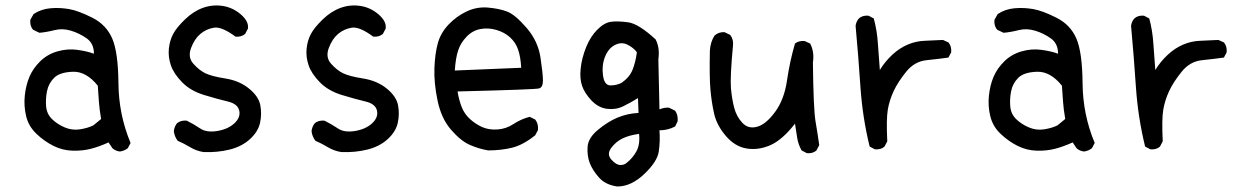

<svg xmlns="http://www.w3.org/2000/svg" viewBox="-20 -548 4540 697"><path d="M415 2Q399 0 388 -10L374 -31Q341 -16 310.5 -8Q280 0 243.5 -1Q207 -2 174 -18.5Q141 -35 112.5 -62Q84 -89 75 -126Q66 -163 70 -201Q74 -239 87 -269.5Q100 -300 126 -325.5Q152 -351 188.5 -361.5Q225 -372 261 -367Q297 -362 321 -353Q321 -390 295 -408.5Q269 -427 238 -436.5Q207 -446 177.5 -438.5Q148 -431 123 -429L100 -440Q88 -454 90 -476L102 -497Q129 -515 163 -518Q197 -521 231 -515Q265 -509 315.5 -483.5Q366 -458 387.5 -408Q409 -358 410 -245Q411 -132 454 -29L444 -10Q431 0 415 2ZM319 -93 347 -116Q341 -151 339 -179.5Q337 -208 335 -237Q293 -289 245 -287.5Q197 -286 176.5 -265.5Q156 -245 150.5 -216.5Q145 -188 147.5 -161Q150 -134 169 -115.5Q188 -97 215 -85.5Q242 -74 270.5 -78.5Q299 -83 319 -93Z M719 4Q693 0 670.5 -13.5Q648 -27 625 -37Q613 -53 611 -72Q613 -89 623 -101Q637 -112 658 -110Q684 -97 707 -81.5Q730 -66 769 -72.5Q808 -79 831 -100.5Q854 -122 848.5 -146.5Q843 -171 807 -179.5Q771 -188 721.5 -203Q672 -218 641.5 -249Q611 -280 600.5 -310.5Q590 -341 593 -371Q596 -401 608.5 -424.5Q621 -448 651.5 -477.5Q682 -507 716.5 -519.5Q751 -532 788 -526.5Q825 -521 854.5 -495.5Q884 -470 880 -444L870 -425Q856 -413 835 -415Q785 -452 757 -447.5Q729 -443 707.5 -425Q686 -407 673.5 -373.5Q661 -340 682 -316.5Q703 -293 725.5 -282Q748 -271 798.5 -263Q849 -255 884 -226.5Q919 -198 925 -166Q931 -134 924 -102Q917 -70 887.5 -43Q858 -16 813.5 -5Q769 6 719 4Z M1219 4Q1193 0 1170.5 -13.5Q1148 -27 1125 -37Q1113 -53 1111 -72Q1113 -89 1123 -101Q1137 -112 1158 -110Q1184 -97 1207 -81.5Q1230 -66 1269 -72.5Q1308 -79 1331 -100.5Q1354 -122 1348.5 -146.5Q1343 -171 1307 -179.5Q1271 -188 1221.5 -203Q1172 -218 1141.5 -249Q1111 -280 1100.5 -310.5Q1090 -341 1093 -371Q1096 -401 1108.5 -424.5Q1121 -448 1151.5 -477.5Q1182 -507 1216.5 -519.5Q1251 -532 1288 -526.5Q1325 -521 1354.5 -495.5Q1384 -470 1380 -444L1370 -425Q1356 -413 1335 -415Q1285 -452 1257 -447.5Q1229 -443 1207.5 -425Q1186 -407 1173.5 -373.5Q1161 -340 1182 -316.5Q1203 -293 1225.5 -282Q1248 -271 1298.5 -263Q1349 -255 1384 -226.5Q1419 -198 1425 -166Q1431 -134 1424 -102Q1417 -70 1387.5 -43Q1358 -16 1313.5 -5Q1269 6 1219 4Z M1752 -2Q1717 -8 1684.5 -22.5Q1652 -37 1617 -77.5Q1582 -118 1568.5 -182.5Q1555 -247 1557 -300.5Q1559 -354 1569.5 -391.5Q1580 -429 1608.5 -459Q1637 -489 1674 -506.5Q1711 -524 1751.5 -520.5Q1792 -517 1821 -506Q1850 -495 1891.5 -447Q1933 -399 1942 -339.5Q1951 -280 1951 -255.5Q1951 -231 1937 -227Q1923 -223 1641 -216Q1646 -185 1656 -159.5Q1666 -134 1686.5 -115.5Q1707 -97 1731 -86.5Q1755 -76 1786 -78Q1817 -80 1844.5 -98Q1872 -116 1903 -124L1923 -114Q1935 -99 1933 -76L1923 -57Q1878 -21 1838 -11.5Q1798 -2 1752 -2ZM1872 -302Q1870 -341 1861 -367.5Q1852 -394 1831.5 -412.5Q1811 -431 1781.5 -439.5Q1752 -448 1723.5 -442.5Q1695 -437 1673.5 -414.5Q1652 -392 1643 -364.5Q1634 -337 1631 -292Z M2221 129Q2178 123 2154.5 96.5Q2131 70 2121 44Q2111 18 2113 -14.5Q2115 -47 2150.5 -76.5Q2186 -106 2221.5 -121Q2257 -136 2298 -138L2296 -192Q2269 -175 2242 -162Q2215 -149 2183.5 -153Q2152 -157 2127 -183.5Q2102 -210 2093 -236.5Q2084 -263 2088 -300Q2092 -337 2107.5 -376Q2123 -415 2148.5 -440.5Q2174 -466 2198.5 -469Q2223 -472 2260.5 -467Q2298 -462 2360 -405Q2376 -374 2370 -333L2374 -151Q2394 -159 2409 -157L2431 -146Q2442 -130 2440 -108L2431 -89Q2405 -75 2374 -75Q2377 -35 2371.5 2Q2366 39 2318.5 84Q2271 129 2221 129ZM2255 43Q2276 27 2290 2Q2304 -23 2300 -62Q2263 -57 2239 -45Q2215 -33 2198.5 -10.5Q2182 12 2199.5 31.5Q2217 51 2232 51Q2247 51 2255 43ZM2236 -247Q2265 -267 2276 -294Q2287 -321 2292 -358Q2281 -374 2258.5 -385.5Q2236 -397 2212 -384.5Q2188 -372 2176 -341Q2164 -310 2169 -274Q2174 -238 2196 -238Q2218 -238 2236 -247Z M2909 8 2890 -2Q2878 -23 2874 -47.5Q2870 -72 2866 -99Q2819 -39 2775.5 -20.5Q2732 -2 2690 -9Q2648 -16 2615 -54.5Q2582 -93 2572.5 -135Q2563 -177 2559 -223Q2555 -269 2557 -364Q2559 -396 2574 -419Q2590 -433 2611 -431L2631 -421Q2643 -405 2641 -384Q2630 -267 2633.5 -227.5Q2637 -188 2645.5 -156Q2654 -124 2675.5 -101.5Q2697 -79 2729 -88Q2761 -97 2794 -142Q2827 -187 2837 -256Q2847 -325 2866 -390Q2880 -401 2901 -399L2921 -390Q2937 -360 2931 -321Q2933 -151 2940.5 -107.5Q2948 -64 2954 -21L2944 -2Q2931 10 2909 8Z M3156 -6 3137 -16Q3111 -122 3103.5 -233.5Q3096 -345 3086 -454Q3088 -470 3098 -481Q3111 -493 3133 -491L3152 -481Q3164 -437 3167 -389Q3170 -341 3174 -294Q3193 -325 3219.5 -349.5Q3246 -374 3276 -386.5Q3306 -399 3338 -400Q3370 -401 3403 -403L3423 -394Q3435 -380 3433 -358L3423 -339Q3387 -334 3343.5 -329.5Q3300 -325 3270 -288Q3240 -251 3224.5 -218Q3209 -185 3203 -150.5Q3197 -116 3201 -35L3191 -16Q3178 -4 3156 -6Z M3915 2Q3899 0 3888 -10L3874 -31Q3841 -16 3810.5 -8Q3780 0 3743.5 -1Q3707 -2 3674 -18.5Q3641 -35 3612.5 -62Q3584 -89 3575 -126Q3566 -163 3570 -201Q3574 -239 3587 -269.5Q3600 -300 3626 -325.5Q3652 -351 3688.5 -361.5Q3725 -372 3761 -367Q3797 -362 3821 -353Q3821 -390 3795 -408.5Q3769 -427 3738 -436.5Q3707 -446 3677.5 -438.5Q3648 -431 3623 -429L3600 -440Q3588 -454 3590 -476L3602 -497Q3629 -515 3663 -518Q3697 -521 3731 -515Q3765 -509 3815.5 -483.5Q3866 -458 3887.5 -408Q3909 -358 3910 -245Q3911 -132 3954 -29L3944 -10Q3931 0 3915 2ZM3819 -93 3847 -116Q3841 -151 3839 -179.5Q3837 -208 3835 -237Q3793 -289 3745 -287.5Q3697 -286 3676.5 -265.5Q3656 -245 3650.5 -216.5Q3645 -188 3647.5 -161Q3650 -134 3669 -115.5Q3688 -97 3715 -85.5Q3742 -74 3770.5 -78.5Q3799 -83 3819 -93Z M4156 -6 4137 -16Q4111 -122 4103.5 -233.5Q4096 -345 4086 -454Q4088 -470 4098 -481Q4111 -493 4133 -491L4152 -481Q4164 -437 4167 -389Q4170 -341 4174 -294Q4193 -325 4219.5 -349.5Q4246 -374 4276 -386.5Q4306 -399 4338 -400Q4370 -401 4403 -403L4423 -394Q4435 -380 4433 -358L4423 -339Q4387 -334 4343.5 -329.5Q4300 -325 4270 -288Q4240 -251 4224.5 -218Q4209 -185 4203 -150.5Q4197 -116 4201 -35L4191 -16Q4178 -4 4156 -6Z"/></svg>

Font: Kosefont JP
Style: Regular
Weight: 400
Designer: Nozomi Seto 瀬戸のぞみ
Version: Version 3.00;June 19, 2020